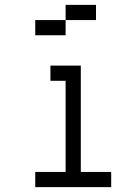

<svg xmlns="http://www.w3.org/2000/svg" viewBox="-20 -770 540 790"><path d="M437.5 0V-62.5H312.5V-500H187.5V-437.5H250Q250 -437.5 250 -62.5H125V0ZM375 -687.5V-750H250V-687.5H125V-625H250V-687.5Z"/></svg>

Font: BFUnifontExMono
Style: Regular
Weight: 500
Version: Version 15.0.06